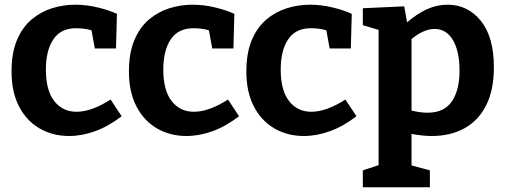

<svg xmlns="http://www.w3.org/2000/svg" viewBox="-20 -566 2150 816"><path d="M273 12Q204 12 148.5 -20Q93 -52 61 -113.5Q29 -175 29 -262Q29 -341 52 -395.5Q75 -450 114 -483Q153 -516 201 -531Q249 -546 300 -546Q348 -546 397 -534Q446 -522 477 -507L473 -360H383L369 -437Q354 -442 336 -444Q318 -446 303 -446Q238 -446 206.5 -398.5Q175 -351 175 -270Q175 -182 210.5 -136.5Q246 -91 305 -91Q369 -91 450 -143L497 -72Q441 -29 384.5 -8.5Q328 12 273 12Z M772 12Q703 12 647.5 -20Q592 -52 560 -113.5Q528 -175 528 -262Q528 -341 551 -395.5Q574 -450 613 -483Q652 -516 700 -531Q748 -546 799 -546Q847 -546 896 -534Q945 -522 976 -507L972 -360H882L868 -437Q853 -442 835 -444Q817 -446 802 -446Q737 -446 705.5 -398.5Q674 -351 674 -270Q674 -182 709.5 -136.5Q745 -91 804 -91Q868 -91 949 -143L996 -72Q940 -29 883.5 -8.5Q827 12 772 12Z M1271 12Q1202 12 1146.5 -20Q1091 -52 1059 -113.5Q1027 -175 1027 -262Q1027 -341 1050 -395.5Q1073 -450 1112 -483Q1151 -516 1199 -531Q1247 -546 1298 -546Q1346 -546 1395 -534Q1444 -522 1475 -507L1471 -360H1381L1367 -437Q1352 -442 1334 -444Q1316 -446 1301 -446Q1236 -446 1204.5 -398.5Q1173 -351 1173 -270Q1173 -182 1208.5 -136.5Q1244 -91 1303 -91Q1367 -91 1448 -143L1495 -72Q1439 -29 1382.5 -8.5Q1326 12 1271 12Z M1522 230V158L1589 136V-439L1522 -459V-531L1698 -539L1710 -471Q1753 -508 1795 -527Q1837 -546 1882 -546Q1968 -546 2023.5 -477.5Q2079 -409 2079 -280Q2079 -183 2046 -118Q2013 -53 1953.5 -20.5Q1894 12 1815 12Q1775 12 1729 3V137L1807 158V230ZM1797 -87Q1868 -87 1900.5 -135Q1933 -183 1933 -266Q1933 -348 1905 -395.5Q1877 -443 1827 -443Q1781 -443 1729 -400V-96Q1766 -87 1797 -87Z"/></svg>

Font: Bitter
Style: Bold
Weight: 700
Designer: Sol Matas, and Bitter project Authors
Foundry: Sol Matas
Version: Version 2.001